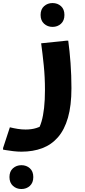

<svg xmlns="http://www.w3.org/2000/svg" viewBox="-64 -748 566 1276"><path d="M1.6 98Q27.6 104.4 53.9 108.6Q80.1 112.8 106 112.8Q145.6 112.8 177.1 103Q208.6 93.2 224.3 82.9L182.8 123.7Q200.4 99 211.7 60.6Q223.1 22.3 228.9 -30.4Q234.8 -83.1 234.8 -149.6Q234.8 -236.2 226.8 -313.6Q218.9 -391 209.5 -460.2L378.7 -477.8H389.5Q398.9 -409.6 404.9 -328Q410.8 -246.3 410.8 -162Q410.8 -46.5 387.7 33.9Q364.6 114.2 321.3 164Q277.9 213.8 216.7 236.9Q155.4 260 78.4 260Q52.4 260 23.9 256.6Q-4.6 253.2 -24.1 249.8Q-43.6 246.4 -43.6 246.4V235.6ZM285 -569.3Q252.2 -569.3 229 -590.3Q205.8 -611.2 205.8 -648.5Q205.8 -686.5 229 -707.1Q252.2 -727.7 285 -727.7Q318.5 -727.7 341.4 -707.1Q364.2 -686.5 364.2 -648.5Q364.2 -611.2 341.4 -590.3Q318.5 -569.3 285 -569.3ZM-1.1 428.7Q-1.1 391 22.1 370.4Q45.3 349.8 78.5 349.8Q111.6 349.8 134.5 370.4Q157.3 391 157.3 428.7Q157.3 466.3 134.6 487.3Q111.8 508.2 78.1 508.2Q45.3 508.2 22.1 487.3Q-1.1 466.3 -1.1 428.7Z"/></svg>

Font: Kufam
Style: Regular
Weight: 400
Designer: Wael Morcos, Artur Schmal
Foundry: Original Type
Version: Version 1.301; ttfautohint (v1.8.3)